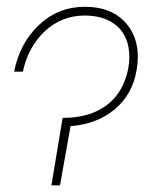

<svg xmlns="http://www.w3.org/2000/svg" viewBox="-20 -558 474 578"><path d="M366.7 -416.5Q358.4 -461.4 323.7 -486.3Q289.1 -511.2 235.4 -511.2Q165.5 -511.2 115.2 -464.1Q64.9 -417 48.8 -342.3H22.5Q39.6 -428.7 97.7 -483.2Q155.8 -537.6 235.4 -537.6Q318.8 -537.6 362.1 -484.9Q405.3 -432.1 391.6 -349.1Q379.9 -275.4 326.7 -230Q273.4 -184.6 192.4 -178.2L160.6 0H134.8L168.5 -203.1Q240.2 -203.1 287.6 -232.2Q335 -261.2 355.2 -314.2Q375.5 -367.2 366.7 -416.5Z"/></svg>

Font: Roboto Thin
Style: Italic
Weight: 250
Italic angle: -12°
Designer: Google
Version: Version 2.134; 2016